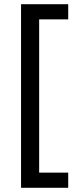

<svg xmlns="http://www.w3.org/2000/svg" viewBox="-20 -734 369 912"><path d="M304 158H80V-714H304V-642H166V86H304Z"/></svg>

Font: Noto Sans Glagolitic
Style: Regular
Weight: 400
Designer: Monotype Design Team
Foundry: Monotype Imaging Inc.
Version: Version 2.004; ttfautohint (v1.8.4.7-5d5b)